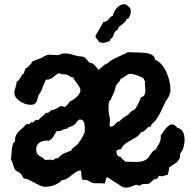

<svg xmlns="http://www.w3.org/2000/svg" viewBox="-20 -832 876 881"><path d="M807.1 -128.9V-125Q807.1 -111.3 802.5 -102.5Q797.9 -93.8 790.5 -87.4Q783.2 -81.1 773.9 -75.7Q764.6 -70.3 755.9 -64V-60.1Q755.9 -51.8 753.2 -44.2Q750.5 -36.6 749 -28.8H747.1Q739.3 -28.8 733.9 -25.9Q728.5 -22.9 723.1 -22.9Q718.3 -22.9 713.9 -25.9Q709 -24.9 707.5 -22.5Q706.1 -20 704.6 -17.1Q703.1 -14.2 700.2 -12Q697.3 -9.8 689.9 -9.8Q687.5 -9.8 684.3 -7.1Q681.2 -4.4 677.5 -1Q673.8 2.4 670.4 5.6Q667 8.8 665 9.8Q662.6 11.2 658.7 11.5Q654.8 11.7 650.1 12Q645.5 12.2 640.9 12.5Q636.2 12.7 632.8 13.2Q628.9 14.2 626 17.1Q623 20 620.1 20Q616.2 20 613 18.1Q609.9 16.1 606 16.1Q602.5 16.1 597.7 18.1Q592.8 20 586.9 22.5Q581.1 24.9 574.2 26.9Q567.4 28.8 560.1 28.8Q550.3 28.8 543 25.9Q542.5 25.9 537.4 22.7Q532.2 19.5 524.7 14.6Q517.1 9.8 508.3 4.2Q499.5 -1.5 491.7 -6.6Q483.9 -11.7 478.5 -15.1Q473.1 -18.6 472.2 -19H471.2Q465.8 -13.7 464.8 -4.4Q463.9 4.9 459 11.2Q453.6 9.3 448.2 9Q442.9 8.8 437 8.8H416Q408.7 8.8 402.8 6.3Q397 3.9 391.8 1Q386.7 -2 382.1 -4.4Q377.4 -6.8 372.1 -6.8Q370.6 -6.8 368.7 -6.3Q366.7 -5.9 365.2 -5.9Q362.3 -5.9 360.1 -6.8Q357.9 -7.8 356.4 -11.2Q355 -14.6 354 -21Q353 -27.3 353 -38.1Q353 -41 352.5 -44.4Q352.1 -47.9 349.1 -50.8Q335.9 -47.9 325.4 -40.5Q314.9 -33.2 305.2 -25.4Q295.4 -17.6 285.9 -11.7Q276.4 -5.9 265.1 -5.9Q251 8.3 231.7 16.6Q212.4 24.9 186 24.9Q175.8 24.9 163.3 19Q150.9 13.2 137.9 6.3Q125 -0.5 113.5 -6.3Q102.1 -12.2 94.2 -12.2H90.8Q85.4 -16.6 83 -23.2Q80.6 -29.8 75.2 -35.2Q68.8 -40.5 61.5 -43.9Q54.2 -47.4 48.8 -54.2Q45.4 -59.1 43.7 -64.7Q42 -70.3 40.3 -76.4Q38.6 -82.5 36.4 -88.4Q34.2 -94.2 29.8 -99.1Q31.7 -107.4 32.2 -119.6Q32.7 -131.8 33.9 -144.3Q35.2 -156.7 38.3 -167.5Q41.5 -178.2 48.8 -183.1V-187Q48.8 -202.1 53.7 -211.7Q58.6 -221.2 65.9 -228.8Q73.2 -236.3 82 -243.2Q90.8 -250 98.1 -259.8Q102.5 -263.2 107.4 -262.5Q112.3 -261.7 117.2 -264.2L120.1 -270H123H127.9Q130.4 -270 132.8 -272Q135.3 -273.9 137.7 -276.1Q140.1 -278.3 142.8 -280.3Q145.5 -282.2 148.9 -282.2Q150.4 -282.2 152.3 -281.5Q154.3 -280.8 155.8 -279.8Q159.2 -285.2 163.8 -289.3Q168.5 -293.5 173.3 -297.4Q178.2 -301.3 182.9 -305.4Q187.5 -309.6 190.9 -314.9Q192.9 -314 196.8 -314Q201.2 -314 203.6 -316.2Q206.1 -318.4 208.7 -321Q211.4 -323.7 214.8 -325.9Q218.3 -328.1 225.1 -328.1Q226.6 -328.1 231 -330.1Q235.4 -332 240.2 -334.7Q245.1 -337.4 249.5 -340.1Q253.9 -342.8 255.9 -344.2L261.2 -345.2Q265.6 -345.2 269.5 -343.5Q273.4 -341.8 277.8 -340.8Q284.2 -347.2 290.5 -353Q296.9 -358.9 300.8 -367.2Q307.1 -369.1 315.4 -374.5Q323.7 -379.9 331.3 -386.7Q338.9 -393.6 344 -401.6Q349.1 -409.7 349.1 -417Q349.1 -424.8 345 -432.1Q340.8 -439.5 335.4 -446.5Q330.1 -453.6 324.7 -460.9Q319.3 -468.3 316.9 -476.1H314.9Q310.1 -476.1 306.4 -478.5Q302.7 -481 298.6 -483.6Q294.4 -486.3 288.6 -488.8Q282.7 -491.2 272.9 -491.2Q267.6 -491.2 262.5 -491.7Q257.3 -492.2 252.9 -496.1Q243.7 -494.1 237.8 -489.5Q231.9 -484.9 226.3 -479.7Q220.7 -474.6 213.9 -470.7Q207 -466.8 195.8 -466.8H190.9Q182.1 -448.7 175 -429.2Q168 -409.7 155.8 -393.1Q153.3 -385.7 151.9 -378.2Q150.4 -370.6 147.2 -364.5Q144 -358.4 137.9 -354.7Q131.8 -351.1 120.1 -351.1Q109.4 -351.1 96.4 -355.2Q83.5 -359.4 72.3 -366.7Q61 -374 53.5 -384Q45.9 -394 45.9 -405.8Q45.9 -418.5 51 -430.9Q56.2 -443.4 56.2 -457Q63 -459.5 66.9 -464.8Q70.8 -470.2 74 -476.3Q77.1 -482.4 80.8 -487.8Q84.5 -493.2 90.8 -496.1V-500Q90.8 -503.9 92.5 -505.6Q94.2 -507.3 94.2 -511.2V-515.1Q116.7 -528.3 129.9 -550.8Q138.2 -554.7 147 -557.4Q155.8 -560.1 165 -564Q170.4 -565.9 174.6 -568.8Q178.7 -571.8 183.3 -574.2Q188 -576.7 193.6 -578.6Q199.2 -580.6 207 -581.1Q215.3 -581.1 224.1 -580.1Q232.9 -579.1 241.2 -579.1Q251 -579.1 258.1 -583Q265.1 -586.9 274.9 -586.9Q290 -586.9 301.8 -584.2Q313.5 -581.5 330.1 -576.2Q345.2 -573.2 352.1 -573Q358.9 -572.8 363.8 -570.8Q368.7 -568.8 374 -563.2Q379.4 -557.6 391.1 -543.9H393.1Q398.4 -543.9 403.8 -540.8Q409.2 -537.6 414.3 -532.7Q419.4 -527.8 423.8 -522Q428.2 -516.1 431.2 -511.2Q442.4 -518.6 451.9 -528.1Q461.4 -537.6 475.1 -542Q481.4 -550.3 496.1 -558.3Q510.7 -566.4 525.9 -573.2Q541 -580.1 552.7 -585.2Q564.5 -590.3 564.9 -592.8Q574.2 -591.8 587.2 -591.8Q600.1 -591.8 614 -591.3Q627.9 -590.8 641.8 -589.6Q655.8 -588.4 666.5 -585Q677.2 -581.5 684.1 -575Q690.9 -568.4 690.9 -558.1Q708.5 -551.3 721.9 -535.4Q735.4 -519.5 744.1 -499.8Q752.9 -480 757.6 -458.7Q762.2 -437.5 762.2 -419.9Q762.2 -409.7 759.3 -401.1Q756.3 -392.6 752.2 -385.3Q748 -377.9 743.4 -371.3Q738.8 -364.7 735.8 -357.9Q726.1 -337.4 717 -317.9Q708 -298.3 693.8 -279.8Q688.5 -272.9 680.9 -266.6Q673.3 -260.3 671.9 -251Q663.1 -251 658.2 -247.1Q653.3 -243.2 649.4 -238.5Q645.5 -233.9 640.6 -230Q635.7 -226.1 627 -226.1Q619.6 -211.9 606.4 -203.6Q593.3 -195.3 579.6 -187.7Q565.9 -180.2 553.7 -171.4Q541.5 -162.6 536.1 -147.9Q530.8 -146.5 523.7 -145.3Q516.6 -144 514.2 -138.2Q514.2 -128.9 518.1 -120.8Q522 -112.8 533.2 -112.8Q537.1 -105.5 543.5 -100.3Q549.8 -95.2 556.2 -89.8H565.9Q575.7 -89.8 585.4 -89.4Q595.2 -88.9 605 -88.9Q623 -88.9 634 -92.3Q645 -95.7 652.1 -100.8Q659.2 -106 663.3 -112.3Q667.5 -118.7 671.4 -125Q675.3 -131.3 680.2 -136.7Q685.1 -142.1 693.8 -145Q697.3 -151.4 701.4 -158Q705.6 -164.6 709.2 -171.4Q712.9 -178.2 715.3 -185.5Q717.8 -192.9 717.8 -200.2Q717.8 -202.6 717.8 -204.6Q717.8 -206.5 716.8 -209Q721.2 -214.8 727.1 -223.9Q732.9 -232.9 739.7 -241.2Q746.6 -249.5 754.2 -255.4Q761.7 -261.2 770 -261.2Q777.3 -261.2 783.4 -256.1Q789.6 -251 793.9 -245.1Q803.7 -243.7 810.1 -238Q816.4 -232.4 820.3 -224.9Q824.2 -217.3 825.7 -208.3Q827.1 -199.2 827.1 -190.9Q827.1 -175.8 822.3 -157.7Q817.4 -139.6 807.1 -128.9ZM646 -460.9Q640.6 -460.9 641.1 -464.4Q641.6 -467.8 639.2 -471.2Q636.7 -474.1 628.9 -478Q621.1 -481.9 612.1 -485.1Q603 -488.3 594.2 -490.7Q585.4 -493.2 581.1 -493.2Q571.3 -493.2 565.2 -489.7Q559.1 -486.3 554.2 -482.4Q549.3 -478.5 544.4 -475.1Q539.6 -471.7 533.2 -471.2Q533.2 -466.8 531 -462.9Q528.8 -459 525.6 -455.6Q522.5 -452.1 519.3 -448.7Q516.1 -445.3 514.2 -441.9Q510.3 -434.6 508.5 -426Q506.8 -417.5 503.9 -409.2Q500 -399.9 495.6 -391.8Q491.2 -383.8 487.8 -374L481 -367.2Q478.5 -357.9 478.3 -347.9Q478 -337.9 478 -328.1Q478 -315.4 481 -304Q483.9 -292.5 484.9 -279.8Q484.9 -275.4 483.9 -270.3Q482.9 -265.1 482.9 -259.8Q482.9 -257.3 483.2 -255.4Q483.4 -253.4 484.9 -251H486.8Q498 -251 503.4 -257.3Q508.8 -263.7 517.1 -271Q520 -273.4 523.4 -273.9Q526.9 -274.4 529.8 -276.9Q534.7 -281.7 538.1 -284.9Q541.5 -288.1 544.4 -290.5Q547.4 -293 550.8 -295.2Q554.2 -297.4 559.1 -299.8Q564.9 -302.7 569.1 -307.1Q573.2 -311.5 577.4 -315.9Q581.5 -320.3 586.4 -324Q591.3 -327.6 598.1 -329.1Q601.1 -332.5 605.5 -340.1Q609.9 -347.7 614.3 -356.4Q618.7 -365.2 622.3 -373.8Q626 -382.3 627 -387.2H628.9Q634.3 -387.2 637.7 -390.4Q641.1 -393.6 643.3 -398.2Q645.5 -402.8 646.2 -408.2Q647 -413.6 647 -418Q647 -426.3 646 -433.8Q645 -441.4 645 -449.2Q645 -452.1 645 -455.1Q645 -458 646 -460.9ZM369.1 -229Q369.1 -238.3 368.9 -248Q368.7 -257.8 366.7 -265.6Q364.7 -273.4 360.6 -278.3Q356.4 -283.2 349.1 -283.2H342.8Q335.9 -276.9 330.3 -269.5Q324.7 -262.2 316.9 -256.8Q310.1 -252.4 301.8 -250.5Q293.5 -248.5 288.1 -241.2H286.1Q280.3 -241.2 275.6 -239.5Q271 -237.8 266.8 -235.6Q262.7 -233.4 258.1 -231.7Q253.4 -230 247.1 -230Q245.6 -230 244.1 -230Q242.7 -230 240.2 -231Q232.4 -218.8 225.1 -205.8Q217.8 -192.9 204.1 -186L195.8 -187Q187 -187 178 -184.8Q168.9 -182.6 161.9 -178Q154.8 -173.3 150.4 -165.8Q146 -158.2 146 -147.9Q146 -134.8 149.9 -128.2Q153.8 -121.6 159.7 -117.4Q165.5 -113.3 172.4 -109.9Q179.2 -106.4 185.1 -99.1Q186.5 -99.1 188.5 -98.6Q190.4 -98.1 191.9 -98.1Q195.8 -98.1 200 -98.6Q204.1 -99.1 208 -99.1Q211.9 -99.1 216.1 -98.9Q220.2 -98.6 223.1 -96.2Q228.5 -100.6 231.9 -103.3Q235.4 -106 242.2 -106H246.1Q257.3 -120.1 273.9 -127.9Q290.5 -135.7 307.1 -141.1Q308.1 -146.5 311.8 -150.4Q315.4 -154.3 319.8 -157.5Q324.2 -160.6 328.6 -163.3Q333 -166 335.9 -169.9Q338.9 -172.9 344.5 -181.2Q350.1 -189.5 355.7 -199Q361.3 -208.5 365.2 -216.8Q369.1 -225.1 369.1 -229ZM580.1 -775.4Q580.1 -772.9 578.9 -768.6Q577.6 -764.2 575.7 -759.8Q573.7 -755.4 571.8 -751.7Q569.8 -748 567.9 -746.6Q565.4 -745.6 563.5 -745.8Q561.5 -746.1 560.1 -744.1Q558.6 -737.8 554.7 -733.2Q550.8 -728.5 545.7 -724.4Q540.5 -720.2 535.4 -716.6Q530.3 -712.9 525.9 -708.5Q523.4 -705.6 522.5 -701.9Q521.5 -698.2 519 -695.3Q516.6 -692.9 513.4 -691.4Q510.3 -689.9 508.8 -687.5Q503.4 -680.7 501.2 -672.1Q499 -663.6 493.2 -657.2L487.8 -653.3Q485.4 -650.9 485.4 -648.4Q485.4 -646 482.9 -643.6Q481.4 -642.6 477.3 -641.1Q473.1 -639.6 468.3 -638.4Q463.4 -637.2 459.2 -636.2Q455.1 -635.3 453.1 -635.3Q446.3 -635.3 439 -638.2Q435.5 -638.2 434.1 -639.9Q432.6 -641.6 431.4 -644Q430.2 -646.5 429.2 -648.4Q428.2 -650.4 425.8 -651.4Q423.3 -655.8 420.7 -658.4Q418 -661.1 418 -666.5Q426.3 -683.6 436.3 -699.2Q446.3 -714.8 454.1 -731.4Q462.9 -731.4 468.5 -734.9Q474.1 -738.3 478.3 -743.2Q482.4 -748 486.8 -752.9Q491.2 -757.8 498 -760.3Q499.5 -769 504.2 -778.3Q508.8 -787.6 515.6 -795.2Q522.5 -802.7 531.2 -807.6Q540 -812.5 549.8 -812.5Q555.2 -812.5 557.1 -811.5Q563 -807.1 567.4 -804.2Q571.8 -801.3 574.5 -798.1Q577.1 -794.9 578.6 -789.8Q580.1 -784.7 580.1 -775.4Z"/></svg>

Font: Margarine
Style: Regular
Weight: 400
Designer: Astigmatic (AOETI)
Foundry: Astigmatic (AOETI)
Version: Version 1.000